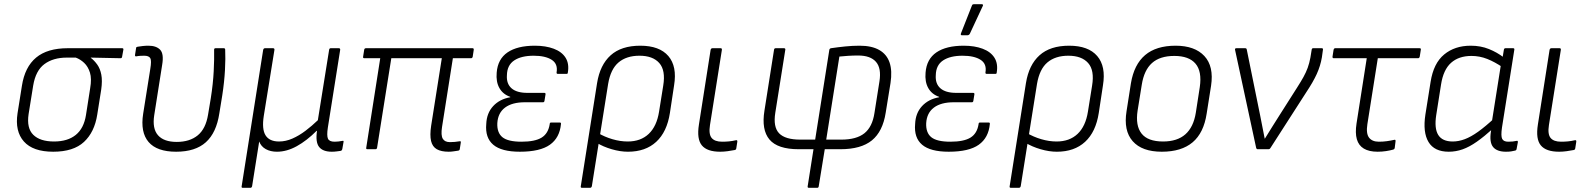

<svg xmlns="http://www.w3.org/2000/svg" viewBox="-20 -715 7621 920"><path d="M235 12Q138 12 94.5 -37Q51 -86 64 -172L85 -304Q99 -394 153 -439Q207 -484 305 -484H565Q573 -484 571 -476L565 -443Q564 -436 558 -436L415 -439V-438Q432 -425 446 -405.5Q460 -386 465.5 -357Q471 -328 465 -286L446 -166Q433 -82 382.5 -35Q332 12 235 12ZM239 -37Q304 -37 343 -68.5Q382 -100 392 -164L412 -292Q420 -338 411 -367Q402 -396 383.5 -413.5Q365 -431 343 -439H300Q235 -439 193 -408Q151 -377 139 -305L117 -168Q107 -101 139.5 -69Q172 -37 239 -37Z M824 12Q732 12 692 -34.5Q652 -81 666 -170L700 -384Q707 -425 700 -436.5Q693 -448 671 -448Q663 -448 653 -447.5Q643 -447 633 -445Q626 -444 627 -452L632 -484Q632 -488 634 -489Q636 -490 639 -491Q650 -493 664 -494.5Q678 -496 691 -496Q729 -496 747.5 -476.5Q766 -457 757 -404L719 -163Q709 -99 737 -67Q765 -35 827 -35Q889 -35 927.5 -66.5Q966 -98 977 -166L990 -244Q1001 -314 1004 -373.5Q1007 -433 1006 -477Q1006 -484 1013 -484H1052Q1059 -484 1059 -477Q1061 -436 1058 -379.5Q1055 -323 1045 -258L1031 -172Q1017 -79 966.5 -33.5Q916 12 824 12Z M1143 185Q1136 185 1138 177L1241 -476Q1243 -484 1250 -484H1288Q1296 -484 1295 -476L1244 -160Q1234 -96 1252.5 -66.5Q1271 -37 1317 -37Q1349 -37 1381 -51Q1413 -65 1444 -88.5Q1475 -112 1503 -139L1557 -476Q1558 -484 1565 -484H1603Q1611 -484 1610 -476L1551 -104Q1545 -65 1551.5 -50.5Q1558 -36 1583 -36Q1591 -36 1601 -37Q1611 -38 1621 -40Q1628 -42 1626 -34L1620 0Q1619 3 1617.5 5Q1616 7 1612 8Q1604 9 1593 10.5Q1582 12 1570 12Q1527 12 1509 -11Q1491 -34 1499 -88H1497Q1450 -41 1402 -14.5Q1354 12 1307 12Q1276 12 1253.5 -0.5Q1231 -13 1222 -37L1188 177Q1186 185 1180 185Z M2130 12Q2094 12 2073 0Q2052 -12 2045.5 -39.5Q2039 -67 2046 -113L2097 -436H1855L1787 -8Q1786 0 1779 0H1740Q1733 0 1735 -8L1802 -436H1726Q1718 -436 1720 -444L1725 -476Q1726 -484 1734 -484H2244Q2251 -484 2250 -476L2245 -443Q2243 -436 2237 -436H2150L2098 -106Q2092 -67 2101.5 -50.5Q2111 -34 2136 -34Q2147 -34 2159 -35Q2171 -36 2182 -38Q2189 -40 2188 -32L2183 0Q2182 6 2175 7Q2166 8 2154.5 10Q2143 12 2130 12Z M2471 12Q2383 12 2343.5 -21.5Q2304 -55 2310 -121Q2312 -173 2343 -206.5Q2374 -240 2425 -249V-251Q2390 -263 2373 -293Q2356 -323 2360 -367Q2365 -432 2412 -464Q2459 -496 2543 -496Q2595 -496 2633.5 -481.5Q2672 -467 2690 -438.5Q2708 -410 2701 -368Q2701 -361 2695 -361H2653Q2646 -361 2647 -368Q2654 -409 2623.5 -428.5Q2593 -448 2537 -448Q2478 -448 2444 -425.5Q2410 -403 2409 -355Q2406 -314 2431 -292Q2456 -270 2507 -270H2588Q2595 -270 2594 -263L2589 -232Q2588 -225 2582 -225H2495Q2434 -225 2400 -199.5Q2366 -174 2363 -125Q2361 -79 2387.5 -57.5Q2414 -36 2479 -36Q2543 -36 2575 -55.5Q2607 -75 2614 -120Q2614 -128 2621 -128H2662Q2669 -128 2668 -121Q2662 -55 2615 -21.5Q2568 12 2471 12Z M2769 185Q2761 185 2763 177L2841 -317Q2855 -404 2906 -450Q2957 -496 3048 -496Q3140 -496 3182.5 -446.5Q3225 -397 3210 -306L3190 -174Q3176 -83 3124.5 -35.5Q3073 12 2989 12Q2952 12 2911 0Q2870 -12 2839 -31L2845 -78Q2877 -59 2914.5 -48Q2952 -37 2988 -37Q3050 -37 3088.5 -73.5Q3127 -110 3138 -180L3158 -305Q3170 -378 3139 -413Q3108 -448 3044 -448Q2982 -448 2944 -416Q2906 -384 2894 -313L2816 177Q2814 185 2807 185Z M3431 12Q3368 12 3343 -18.5Q3318 -49 3329 -118L3385 -476Q3387 -484 3394 -484H3433Q3440 -484 3439 -476L3382 -116Q3375 -72 3390 -54Q3405 -36 3440 -36Q3457 -36 3473 -37.5Q3489 -39 3506 -43Q3514 -45 3513 -36L3508 -4Q3507 3 3500 4Q3485 7 3466.5 9.5Q3448 12 3431 12Z M3856 185Q3849 185 3850 178L3878 0H3807Q3706 0 3667 -46.5Q3628 -93 3643 -185L3689 -477Q3690 -484 3697 -484H3736Q3744 -484 3743 -477L3695 -175Q3684 -107 3713 -76.5Q3742 -46 3815 -46H3886L3954 -477Q3956 -483 3962 -484Q3996 -489 4030.5 -492.5Q4065 -496 4099 -496Q4157 -496 4193 -475.5Q4229 -455 4242.5 -415.5Q4256 -376 4247 -317L4224 -175Q4210 -85 4158 -42.5Q4106 0 4007 0H3932L3903 178Q3902 185 3896 185ZM3939 -46H4011Q4084 -46 4122 -76.5Q4160 -107 4170 -173L4194 -325Q4204 -388 4177.5 -418.5Q4151 -449 4092 -449Q4067 -449 4044 -447.5Q4021 -446 4002 -444Z M4526 12Q4438 12 4398.5 -21.5Q4359 -55 4365 -121Q4367 -173 4398 -206.5Q4429 -240 4480 -249V-251Q4445 -263 4428 -293Q4411 -323 4415 -367Q4420 -432 4467 -464Q4514 -496 4598 -496Q4650 -496 4688.5 -481.5Q4727 -467 4745 -438.5Q4763 -410 4756 -368Q4756 -361 4750 -361H4708Q4701 -361 4702 -368Q4709 -409 4678.5 -428.5Q4648 -448 4592 -448Q4533 -448 4499 -425.5Q4465 -403 4464 -355Q4461 -314 4486 -292Q4511 -270 4562 -270H4643Q4650 -270 4649 -263L4644 -232Q4643 -225 4637 -225H4550Q4489 -225 4455 -199.5Q4421 -174 4418 -125Q4416 -79 4442.5 -57.5Q4469 -36 4534 -36Q4598 -36 4630 -55.5Q4662 -75 4669 -120Q4669 -128 4676 -128H4717Q4724 -128 4723 -121Q4717 -55 4670 -21.5Q4623 12 4526 12ZM4589 -546Q4585 -546 4584 -548.5Q4583 -551 4585 -556L4637 -688Q4639 -693 4641.5 -694Q4644 -695 4648 -695H4684Q4689 -695 4690 -692Q4691 -689 4689 -686L4627 -553Q4623 -546 4615 -546Z M4824 185Q4816 185 4818 177L4896 -317Q4910 -404 4961 -450Q5012 -496 5103 -496Q5195 -496 5237.5 -446.5Q5280 -397 5265 -306L5245 -174Q5231 -83 5179.5 -35.5Q5128 12 5044 12Q5007 12 4966 0Q4925 -12 4894 -31L4900 -78Q4932 -59 4969.5 -48Q5007 -37 5043 -37Q5105 -37 5143.5 -73.5Q5182 -110 5193 -180L5213 -305Q5225 -378 5194 -413Q5163 -448 5099 -448Q5037 -448 4999 -416Q4961 -384 4949 -313L4871 177Q4869 185 4862 185Z M5547 12Q5452 12 5407.5 -38.5Q5363 -89 5378 -182L5399 -316Q5414 -406 5467 -451Q5520 -496 5613 -496Q5705 -496 5751 -446.5Q5797 -397 5783 -304L5762 -171Q5748 -78 5694.5 -33Q5641 12 5547 12ZM5553 -37Q5621 -37 5660 -71.5Q5699 -106 5710 -175L5729 -298Q5740 -373 5708.5 -410Q5677 -447 5607 -447Q5538 -447 5500 -413Q5462 -379 5451 -309L5431 -185Q5420 -113 5450 -75Q5480 -37 5553 -37Z M6006 0Q6001 0 5999 -7L5898 -476Q5896 -484 5905 -484H5946Q5953 -484 5954 -478L6018 -163Q6023 -135 6029 -107Q6035 -79 6040 -51H6041Q6059 -80 6077 -109Q6095 -138 6113 -166L6195 -295Q6213 -323 6225.5 -345.5Q6238 -368 6246 -390Q6254 -412 6259 -439L6265 -476Q6266 -484 6272 -484H6313Q6321 -484 6319 -476L6314 -440Q6307 -399 6289.5 -360.5Q6272 -322 6238 -271L6067 -5Q6064 0 6059 0Z M6581 12Q6540 12 6515 -3Q6490 -18 6481.5 -48Q6473 -78 6480 -123L6529 -436H6371Q6364 -436 6365 -444L6370 -476Q6372 -484 6378 -484H6782Q6790 -484 6788 -476L6783 -444Q6781 -436 6775 -436H6582L6532 -120Q6525 -75 6540 -55.5Q6555 -36 6587 -36Q6607 -36 6625 -38.5Q6643 -41 6661 -45Q6668 -47 6667 -38L6663 -6Q6662 0 6655 2Q6641 6 6621.5 9Q6602 12 6581 12Z M6922 12Q6853 12 6825 -34.5Q6797 -81 6810 -166L6835 -323Q6849 -412 6900 -454Q6951 -496 7027 -496Q7075 -496 7114.5 -480Q7154 -464 7185 -440L7181 -392Q7143 -418 7106.5 -432.5Q7070 -447 7031 -447Q6970 -447 6933 -414Q6896 -381 6885 -310L6862 -164Q6852 -100 6871.5 -68.5Q6891 -37 6941 -37Q6969 -37 6998.5 -48Q7028 -59 7063 -84Q7098 -109 7142 -150L7133 -98Q7092 -61 7056.5 -36Q7021 -11 6988.5 0.5Q6956 12 6922 12ZM7196 12Q7153 12 7134.5 -10.5Q7116 -33 7124 -85L7128 -107V-128L7172 -406L7178 -428L7186 -476Q7187 -484 7194 -484H7230Q7238 -484 7236 -476L7177 -104Q7171 -63 7178 -49.5Q7185 -36 7207 -36Q7219 -36 7228.5 -37Q7238 -38 7247 -40Q7254 -42 7253 -33L7247 -1Q7246 6 7238 7Q7230 9 7220.5 10.5Q7211 12 7196 12Z M7451 12Q7388 12 7363 -18.5Q7338 -49 7349 -118L7405 -476Q7407 -484 7414 -484H7453Q7460 -484 7459 -476L7402 -116Q7395 -72 7410 -54Q7425 -36 7460 -36Q7477 -36 7493 -37.5Q7509 -39 7526 -43Q7534 -45 7533 -36L7528 -4Q7527 3 7520 4Q7505 7 7486.5 9.5Q7468 12 7451 12Z"/></svg>

Font: Sofia Sans Light
Style: Italic
Weight: 300
Italic angle: -9°
Version: Version 4.100-B